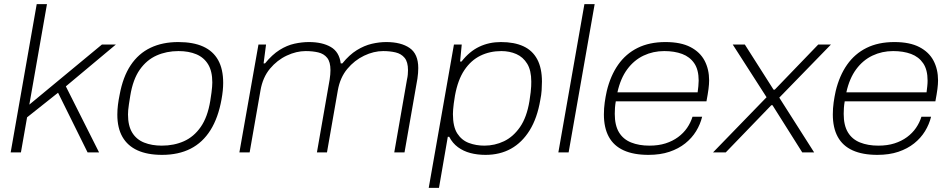

<svg xmlns="http://www.w3.org/2000/svg" viewBox="-20 -743 4638 936"><path d="M32 0 159 -723H209L123 -233L477 -526H545L301 -322L463 0H407L263 -291L112 -171L82 0Z M770 12Q699 12 650.5 -10Q602 -32 577 -75.5Q552 -119 552 -184Q552 -208 555 -232Q558 -256 563 -280Q579 -368 617 -425Q655 -482 713.5 -510Q772 -538 849 -538Q922 -538 970.5 -516Q1019 -494 1043.5 -450Q1068 -406 1068 -339Q1068 -321 1066 -301Q1064 -281 1060 -259Q1044 -169 1006 -108.5Q968 -48 909 -18Q850 12 770 12ZM769 -33Q828 -33 876.5 -54.5Q925 -76 958.5 -124Q992 -172 1005 -251Q1009 -275 1011 -291.5Q1013 -308 1014 -319.5Q1015 -331 1015 -341Q1015 -396 994.5 -429.5Q974 -463 937 -478.5Q900 -494 850 -494Q792 -494 743.5 -472.5Q695 -451 661.5 -403.5Q628 -356 615 -276Q611 -251 608.5 -234.5Q606 -218 605 -206.5Q604 -195 604 -185Q604 -130 624.5 -96.5Q645 -63 682.5 -48Q720 -33 769 -33Z M1147 0 1240 -526H1277L1265 -434H1272Q1307 -477 1343 -499.5Q1379 -522 1415.5 -530Q1452 -538 1486 -538Q1551 -538 1592.5 -514Q1634 -490 1641 -434H1649Q1683 -476 1719.5 -498.5Q1756 -521 1792.5 -529.5Q1829 -538 1863 -538Q1935 -538 1977 -509Q2019 -480 2019 -411Q2019 -399 2018 -386.5Q2017 -374 2015 -360L1952 0H1902L1964 -355Q1967 -368 1968 -379.5Q1969 -391 1969 -401Q1969 -441 1952.5 -461Q1936 -481 1908.5 -487.5Q1881 -494 1848 -494Q1802 -494 1755 -471.5Q1708 -449 1673 -407Q1638 -365 1627 -303L1574 0H1525L1587 -355Q1589 -368 1590 -379.5Q1591 -391 1591 -401Q1591 -441 1575 -461Q1559 -481 1531.5 -487.5Q1504 -494 1470 -494Q1425 -494 1378 -472Q1331 -450 1296 -408Q1261 -366 1250 -303L1197 0Z M2070 173 2193 -526H2231L2223 -443H2230Q2268 -492 2316 -515Q2364 -538 2422 -538Q2487 -538 2531.5 -517.5Q2576 -497 2599 -454Q2622 -411 2622 -345Q2622 -326 2620.5 -303Q2619 -280 2614 -256Q2599 -167 2562 -107.5Q2525 -48 2471 -18Q2417 12 2347 12Q2307 12 2273 3Q2239 -6 2212.5 -25.5Q2186 -45 2170 -76H2163L2120 173ZM2341 -33Q2392 -33 2437 -54.5Q2482 -76 2515 -123.5Q2548 -171 2561 -250Q2565 -276 2567 -293Q2569 -310 2569.5 -322.5Q2570 -335 2570 -345Q2570 -400 2550 -432.5Q2530 -465 2497 -479.5Q2464 -494 2424 -494Q2368 -494 2322 -471.5Q2276 -449 2244 -401.5Q2212 -354 2198 -277Q2194 -254 2192 -237.5Q2190 -221 2189 -209Q2188 -197 2188 -187Q2188 -125 2209.5 -92Q2231 -59 2266 -46Q2301 -33 2341 -33Z M2702 0 2829 -723H2879L2752 0Z M3141 12Q3069 12 3020.5 -10Q2972 -32 2948 -76Q2924 -120 2924 -185Q2924 -215 2928 -243.5Q2932 -272 2938 -299Q2956 -374 2993.5 -427.5Q3031 -481 3088.5 -509.5Q3146 -538 3224 -538Q3299 -538 3346 -513.5Q3393 -489 3415 -447Q3437 -405 3437 -351Q3437 -333 3434 -309.5Q3431 -286 3424 -249H2982Q2979 -232 2978 -217Q2977 -202 2977 -188Q2977 -132 2997.5 -98Q3018 -64 3056.5 -48.5Q3095 -33 3146 -33Q3190 -33 3224.5 -44Q3259 -55 3285.5 -74.5Q3312 -94 3329.5 -119.5Q3347 -145 3356 -174H3403Q3394 -137 3373.5 -103.5Q3353 -70 3320.5 -44Q3288 -18 3243.5 -3Q3199 12 3141 12ZM2990 -293H3381Q3383 -309 3384.5 -323Q3386 -337 3386 -350Q3386 -403 3364.5 -434.5Q3343 -466 3305.5 -480Q3268 -494 3218 -494Q3164 -494 3117.5 -472Q3071 -450 3038 -405.5Q3005 -361 2990 -293Z M3456 0 3717 -269 3552 -526H3611L3751 -306H3757L3969 -526H4031L3779 -267L3949 0H3891L3746 -230H3740L3518 0Z M4257 12Q4185 12 4136.5 -10Q4088 -32 4064 -76Q4040 -120 4040 -185Q4040 -215 4044 -243.5Q4048 -272 4054 -299Q4072 -374 4109.5 -427.5Q4147 -481 4204.5 -509.5Q4262 -538 4340 -538Q4415 -538 4462 -513.5Q4509 -489 4531 -447Q4553 -405 4553 -351Q4553 -333 4550 -309.5Q4547 -286 4540 -249H4098Q4095 -232 4094 -217Q4093 -202 4093 -188Q4093 -132 4113.5 -98Q4134 -64 4172.5 -48.5Q4211 -33 4262 -33Q4306 -33 4340.5 -44Q4375 -55 4401.5 -74.5Q4428 -94 4445.5 -119.5Q4463 -145 4472 -174H4519Q4510 -137 4489.5 -103.5Q4469 -70 4436.5 -44Q4404 -18 4359.5 -3Q4315 12 4257 12ZM4106 -293H4497Q4499 -309 4500.5 -323Q4502 -337 4502 -350Q4502 -403 4480.5 -434.5Q4459 -466 4421.5 -480Q4384 -494 4334 -494Q4280 -494 4233.5 -472Q4187 -450 4154 -405.5Q4121 -361 4106 -293Z"/></svg>

Font: Archivo SemiExpanded Thin
Style: Italic
Weight: 250
Width: 6
Italic angle: -10°
Designer: Hector Gatti
Foundry: Omnibus-Type
Version: Version 2.001